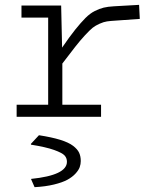

<svg xmlns="http://www.w3.org/2000/svg" viewBox="-20 -483 654 794"><path d="M48.8 -49.8H179.2V-410.2H68.8V-460H232.9L236.8 -286.1Q267.6 -331.1 291 -360.4Q314.5 -389.6 333.5 -408.7Q352.5 -427.7 372.1 -437.5Q391.6 -447.3 408.7 -451.4Q425.8 -455.6 451.2 -457L555.2 -462.9L558.1 -404.8L460 -397.9Q436 -396.5 422.6 -394.5Q409.2 -392.6 392.1 -385Q375 -377.4 363.5 -368.4Q352.1 -359.4 331.5 -337.2Q311 -314.9 291.5 -290Q272 -265.1 237.8 -220.2V-49.8H397.9V0H48.8ZM123 291 108.9 258.8V256.8Q256.8 241.7 256.8 186Q256.8 170.9 247.3 160.2Q237.8 149.4 203.9 137.2Q169.9 125 107.9 115.2V111.8L141.1 76.2Q194.3 84.5 229 95.2Q263.7 106 282 119.9Q300.3 133.8 307.1 148.4Q314 163.1 314 183.1Q314 195.8 309.6 208.3Q305.2 220.7 292.2 234.9Q279.3 249 258.8 260.3Q238.3 271.5 203.4 280Q168.5 288.6 123 291Z"/></svg>

Font: IntelOne Mono Light
Style: Regular
Weight: 300
Designer: Fred Shallcrass
Foundry: Frere-Jones Type LLC
Version: Version 1.200;hotconv 1.1.0;makeotfexe 2.6.0;FJTRelease1.2